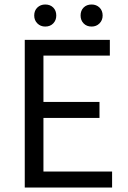

<svg xmlns="http://www.w3.org/2000/svg" viewBox="-20 -833 567 853"><path d="M90 0V-656H468V-586H173V-380H422V-309H173V-71H478V0ZM181 -715Q160 -715 146 -729Q132 -743 132 -764Q132 -786 146 -799.5Q160 -813 181 -813Q203 -813 216.5 -799.5Q230 -786 230 -764Q230 -743 216.5 -729Q203 -715 181 -715ZM387 -715Q365 -715 351.5 -729Q338 -743 338 -764Q338 -786 351.5 -799.5Q365 -813 387 -813Q408 -813 422 -799.5Q436 -786 436 -764Q436 -743 422 -729Q408 -715 387 -715Z"/></svg>

Font: CV Source Sans
Style: Regular
Weight: 400
Designer: Paul D. Hunt
Foundry: Adobe Systems Incorporated
Version: Version 3.001